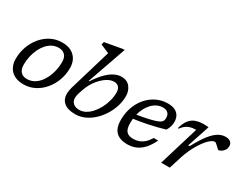

<svg xmlns="http://www.w3.org/2000/svg" viewBox="-69 -1254 2300 1782"><g transform="rotate(30 1081.0 -363.0)"><path d="M339 -507.5Q397 -507.5 437 -486Q477 -464.5 497.8 -426.2Q518.5 -388 518.5 -337.5Q518.5 -267.5 495.5 -205Q472.5 -142.5 431.2 -94Q390 -45.5 335.5 -17.8Q281 10 218 10Q159.5 10 119.5 -11.5Q79.5 -33 59 -71.5Q38.5 -110 38.5 -160Q38.5 -230 61.5 -292.8Q84.5 -355.5 125.5 -404Q166.5 -452.5 221 -480Q275.5 -507.5 339 -507.5ZM220.5 -49Q257.5 -49 289.5 -65Q321.5 -81 346.8 -110Q372 -139 390 -177Q408 -215 417.5 -258.8Q427 -302.5 427 -348.5Q427 -396 403.2 -422.2Q379.5 -448.5 336 -448.5Q299 -448.5 267.2 -432.5Q235.5 -416.5 210.2 -387.5Q185 -358.5 167 -320.5Q149 -282.5 139.5 -239Q130 -195.5 130 -149.5Q130 -101.5 153.8 -75.2Q177.5 -49 220.5 -49Z M704.5 -171Q700.5 -157.5 698.2 -145.2Q696 -133 696 -122.5Q696 -85.5 719.8 -64.5Q743.5 -43.5 784.5 -43.5Q819 -43.5 851.5 -61.2Q884 -79 911.8 -110.2Q939.5 -141.5 960.8 -181.8Q982 -222 994 -266.8Q1006 -311.5 1006 -356Q1006 -392.5 988 -412.8Q970 -433 935.5 -433Q913.5 -433 888.5 -422.2Q863.5 -411.5 839 -392Q814.5 -372.5 792 -346Q769.5 -319.5 751.5 -288.2Q733.5 -257 722 -223ZM755.5 -633.5Q746 -638.5 729.5 -645.2Q713 -652 695 -659.8Q677 -667.5 662.5 -673L669.5 -703.5L854.5 -736.5H873.5L727.5 -319.5L736 -322.5Q781 -391 822.8 -431.8Q864.5 -472.5 902.8 -490Q941 -507.5 975 -507.5Q1034 -507.5 1066.2 -467.2Q1098.5 -427 1098.5 -369Q1098.5 -316 1081.8 -262Q1065 -208 1034.5 -159.2Q1004 -110.5 963 -72.2Q922 -34 873.2 -12Q824.5 10 771.5 10Q692 10 651.8 -23.8Q611.5 -57.5 611.5 -117Q611.5 -133 614.2 -150.5Q617 -168 622.5 -187Z M1451 -452.5Q1419.5 -452.5 1390.2 -439.2Q1361 -426 1336.8 -401.2Q1312.5 -376.5 1294.5 -342.5Q1276.5 -308.5 1266.5 -266.8Q1256.5 -225 1256.5 -178Q1256.5 -111.5 1280.5 -86.2Q1304.5 -61 1354 -61Q1385 -61 1413.5 -71.2Q1442 -81.5 1467.8 -104.2Q1493.5 -127 1516 -164H1563.5Q1532 -98.5 1495.5 -60.5Q1459 -22.5 1418 -6.2Q1377 10 1332 10Q1277 10 1240.2 -8.2Q1203.5 -26.5 1185.2 -63.5Q1167 -100.5 1167 -156Q1167 -217.5 1182.2 -271Q1197.5 -324.5 1225.8 -368Q1254 -411.5 1292.2 -442.8Q1330.5 -474 1376 -490.8Q1421.5 -507.5 1472 -507.5Q1521 -507.5 1551 -491.2Q1581 -475 1594.5 -447.8Q1608 -420.5 1608 -387.5Q1608 -362 1599.8 -335.8Q1591.5 -309.5 1578.5 -290.5Q1537 -278 1494.5 -267.2Q1452 -256.5 1409.5 -247.8Q1367 -239 1326.2 -232Q1285.5 -225 1248 -220.5L1251 -267.5Q1329 -280.5 1379.5 -291.5Q1430 -302.5 1459.2 -312.8Q1488.5 -323 1502 -333.5Q1515.5 -344 1519.2 -356.2Q1523 -368.5 1523 -384Q1523 -405 1514.8 -420.2Q1506.5 -435.5 1490.8 -444Q1475 -452.5 1451 -452.5Z M1819 -426Q1818.5 -426 1816.8 -426Q1815 -426 1814 -426Q1784 -426 1758.8 -419Q1733.5 -412 1712 -396Q1690.5 -380 1671.5 -353.5L1664 -356.5Q1680 -416 1706.8 -449Q1733.5 -482 1771 -494.8Q1808.5 -507.5 1855 -507.5Q1863 -507.5 1871.5 -507Q1880 -506.5 1888.8 -506Q1897.5 -505.5 1906.5 -504.5L1827 -265H1842Q1891.5 -357 1933 -410Q1974.5 -463 2012.5 -485.2Q2050.5 -507.5 2088 -507.5Q2127.5 -507.5 2144.5 -490.5Q2161.5 -473.5 2161.5 -450.5Q2161.5 -422 2147.8 -403.2Q2134 -384.5 2117.2 -375.5Q2100.5 -366.5 2091.5 -366.5Q2089 -366.5 2080.5 -374.2Q2072 -382 2061.5 -392Q2051 -402 2041.2 -409.8Q2031.5 -417.5 2026 -417.5Q2008.5 -417.5 1987 -402Q1965.5 -386.5 1942.8 -359Q1920 -331.5 1897.8 -295.2Q1875.5 -259 1856.2 -217Q1837 -175 1823.5 -131.5L1782 0H1690Z"/></g></svg>

Font: Newsreader 8pt
Style: Italic
Weight: 400
Italic angle: -17°
Version: Version 1.003